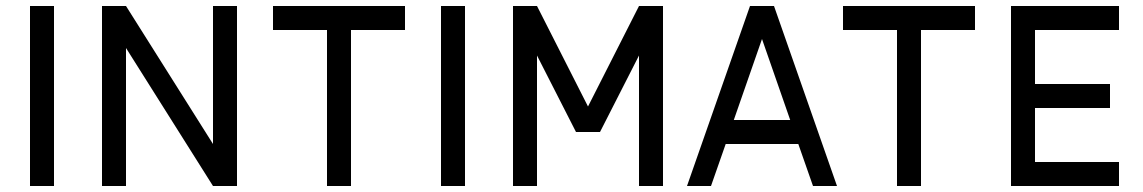

<svg xmlns="http://www.w3.org/2000/svg" viewBox="-20 -620 3810 640"><path d="M80 0H160V-600H80Z M400 0V-460L690 0H770V-600H690V-140L400 -600H320V0Z M890 -520H1070V0H1150V-520H1330V-600H890Z M1450 0H1530V-600H1450Z M1770 -600H1690V0H1770V-435L1900 -180H1980L2110 -435V0H2190V-600H2110L1940 -265Z M2520 -490 2614 -220H2426ZM2690 0H2770L2560 -600H2480L2270 0H2350L2399 -140H2641Z M2790 -520H2970V0H3050V-520H3230V-600H2790Z M3350 0H3710V-80H3430V-260H3680V-340H3430V-520H3710V-600H3350Z"/></svg>

Font: Gauge
Style: Regular
Weight: 400
Designer: Daniel Pimley
Foundry: Daniel Pimley
Version: Version 1.004;PS 001.001;hotconv 1.0.56